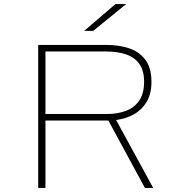

<svg xmlns="http://www.w3.org/2000/svg" viewBox="-20 -920 915 940"><path d="M167 0V-700H503Q561.5 -700 611.2 -683.8Q661 -667.5 691.2 -628Q721.5 -588.5 721.5 -519Q721.5 -461 698 -421.5Q674.5 -382 635.2 -360.2Q596 -338.5 548.5 -332.5L730 0H689.5L510.5 -330H202.5V0ZM202.5 -362H506Q557 -362 597.8 -377.8Q638.5 -393.5 662 -428.2Q685.5 -463 685.5 -519Q685.5 -576 661.2 -608.5Q637 -641 594.8 -654.5Q552.5 -668 499 -668H202.5ZM436.5 -769H392.5L545 -900H597.5Z"/></svg>

Font: Trispace SemiExpanded Thin
Style: Regular
Weight: 100
Width: 6
Designer: Tyler Finck
Foundry: Etcetera Type Company
Version: Version 1.210; ttfautohint (v1.8.3)